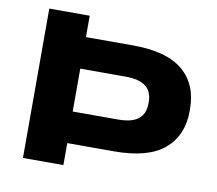

<svg xmlns="http://www.w3.org/2000/svg" viewBox="-73 -724 913 809"><g transform="rotate(10 383.5 -319.5)"><path d="M201.5 -94V-229H440.5Q500 -229 527.8 -251.2Q555.5 -273.5 555.5 -317V-324.5Q555.5 -368 527.8 -390.2Q500 -412.5 440.5 -412.5H200.5V-547.5H447.5Q593.5 -547.5 662.8 -489Q732 -430.5 732 -324V-316.5Q732 -212 662.8 -153Q593.5 -94 447.5 -94ZM74.5 0V-639H247.5V-507.5L247 -447.5V-187L247.5 -131.5V0Z"/></g></svg>

Font: Anek Latin Expanded
Style: Bold
Weight: 700
Width: 7
Designer: Yesha Goshar
Foundry: Ek Type
Version: Version 1.003